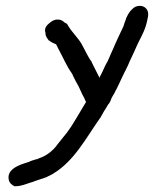

<svg xmlns="http://www.w3.org/2000/svg" viewBox="-20 -498 535 667"><path d="M10 124C12 137 19 143 30 149H32C55 149 70 141 90 135H91C108 128 121 125 140 118L164 106L165 105C238 61 277 -16 327 -87L328 -88L341 -111C346 -118 351 -127 355 -134C361 -140 364 -147 367 -156C370 -163 376 -171 380 -179V-180L386 -191C392 -202 397 -215 403 -227C413 -249 421 -261 431 -286L446 -318C451 -329 456 -341 461 -351C474 -377 487 -399 493 -435C493 -435 494 -438 494 -439C496 -450 495 -460 488 -468C478 -480 454 -483 438 -465C429 -457 423 -445 418 -434L417 -430C414 -422 411 -415 409 -407C397 -381 384 -355 372 -326C363 -308 356 -286 347 -273V-272L346 -271C340 -258 333 -242 325 -227C325 -228 325 -230 324 -232V-233H323C314 -250 307 -266 298 -283V-284C286 -299 275 -325 263 -346C251 -367 227 -389 214 -413L213 -415L204 -420C200 -424 193 -430 182 -430C172 -431 162 -427 152 -418C144 -412 132 -400 138 -384C137 -372 147 -361 150 -357H151C158 -351 166 -348 175 -344C177 -341 180 -333 184 -326C198 -301 211 -269 229 -244C230 -241 232 -240 232 -240V-238L241 -220C242 -217 245 -213 247 -209C256 -195 263 -173 273 -157C274 -155 275 -150 279 -144C268 -125 256 -105 245 -87L229 -61C218 -44 205 -27 193 -13L181 2C165 25 141 44 115 52L114 53L111 54C110 55 110 54 109 55H107C99 57 91 60 85 62L84 63C71 69 3 81 10 124Z"/></svg>

Font: Scribbler
Style: ExBdIta
Weight: 800
Designer: Mew Too
Foundry: Cannot Into Space Fonts
Version: Version 1.001